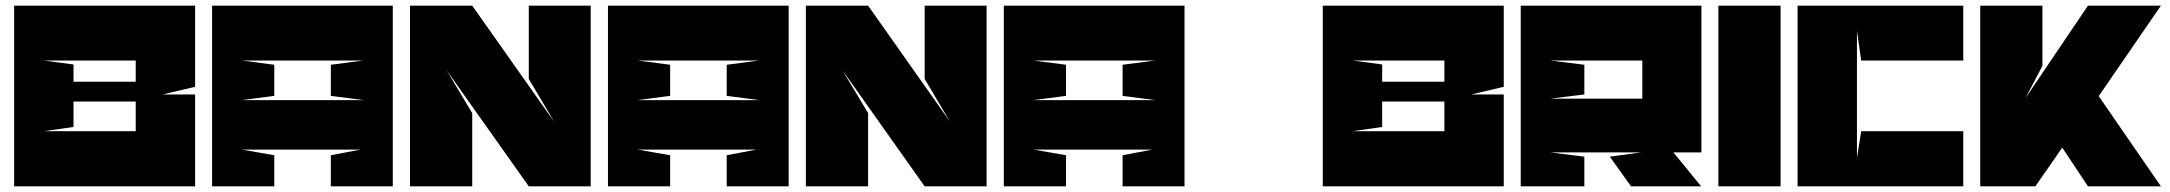

<svg xmlns="http://www.w3.org/2000/svg" viewBox="-20 -659 7673 679"><path d="M460 -300V-195H135L240 -210V-300H460ZM460 -445V-370H240V-431L135 -445H460ZM670 -639H30C30 -429 30 -218 30 0C240 0 460 0 670 0V-325H555L670 -352V-639Z M835 -445H1265L1150 -430V-320L1265 -305H835L950 -320V-430ZM730 -639V0H950V-110L835 -130H1255L1150 -110V0H1369V-639Z M1940 -228 1650 -639H1430V0H1650V-259L1559 -411L1850 0H2069V-639H1850V-380Z M2235 -445H2665L2550 -430V-320L2665 -305H2235L2350 -320V-430ZM2130 -639V0H2350V-110L2235 -130H2655L2550 -110V0H2769V-639Z M3340 -228 3050 -639H2830V0H3050V-259L2959 -411L3250 0H3469V-639H3250V-380Z M3635 -445H4065L3950 -430V-320L4065 -305H3635L3750 -320V-430ZM3530 -639V0H3750V-110L3635 -130H4055L3950 -110V0H4169V-639Z M5088 -300V-195H4763L4868 -210V-300H5088ZM5088 -445V-370H4868V-431L4763 -445H5088ZM5298 -639H4658C4658 -429 4658 -218 4658 0C4868 0 5088 0 5298 0V-325H5183L5298 -352V-639Z M5788 -445V-310H5462L5583 -325V-430L5462 -445H5788ZM5784 -120 5673 -105 5748 0H5996L5898 -120H5997V-639C5787 -639 5568 -639 5358 -639V0H5583V-105L5463 -120H5784Z M6057 0H6277V-639H6057V0Z M6547 -550 6562 -445H6923V-639H6337V0H6923V-195H6562L6547 -100V-550Z M7622 -639H7364L7143 -312L7203 -426V-639H6983V0H7178L7273 -137L7364 0H7622L7402 -319Z"/></svg>

Font: Banana Brick
Style: Regular
Weight: 400
Designer: artmaker
Foundry: artmaker
Version: Version 4.000 2011 initial release